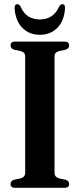

<svg xmlns="http://www.w3.org/2000/svg" viewBox="-20 -899 382 919"><path d="M241 -71Q241 -52 263.5 -45L295 -38.5Q311 -32.5 311 -18.5Q311 0 289.5 0H52Q30.5 0 30.5 -18.5Q30.5 -32.5 46.5 -38.5L78 -45Q100.5 -52 100.5 -71V-629.5Q100.5 -648.5 79 -654.5L46.5 -661.5Q30.5 -667.5 30.5 -681.5Q30.5 -700 52 -700H289.5Q311 -700 311 -681.5Q311 -667.5 295 -661.5L262.5 -654.5Q241 -648.5 241 -629.5ZM170.5 -806Q235.5 -806 262.5 -866.5Q269.5 -879 277.5 -879Q293 -879 291 -857.5Q287 -798.5 254.2 -765.5Q221.5 -732.5 170.5 -732.5Q120 -732.5 87.2 -765.5Q54.5 -798.5 50 -857.5Q48.5 -879 63.5 -879Q72 -879 79 -866.5Q93.5 -834 116.5 -820Q139.5 -806 170.5 -806Z"/></svg>

Font: Fraunces 144pt Soft SemiBold
Style: Regular
Weight: 600
Version: Version 1.000;[b76b70a41]